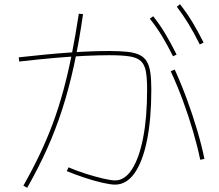

<svg xmlns="http://www.w3.org/2000/svg" viewBox="-20 -866 1040 911"><path d="M801 -599Q773 -655 747 -697.5Q721 -740 691 -777L707 -789Q740 -747 766 -703Q792 -659 818 -607ZM928 -655Q900 -711 874 -753.5Q848 -796 819 -834L834 -846Q867 -804 893.5 -760Q920 -716 946 -664ZM91 15Q134 -61 168.5 -133.5Q203 -206 230.5 -280Q258 -354 280 -434.5Q302 -515 320 -605.5Q338 -696 354 -801L374 -799Q355 -666 331 -556Q307 -446 276 -349.5Q245 -253 204 -161.5Q163 -70 109 25ZM930 -108Q917 -171 896 -243Q875 -315 848 -388Q821 -461 790 -528L809 -536Q840 -468 867 -394.5Q894 -321 915.5 -248.5Q937 -176 950 -112ZM526 10Q505 10 465.5 1Q426 -8 381 -23Q336 -38 297 -54L305 -72Q342 -56 386 -42Q430 -28 468.5 -19Q507 -10 526 -10Q572 -10 606 -62.5Q640 -115 659 -211.5Q678 -308 678 -441Q678 -495 672 -527.5Q666 -560 648 -576.5Q630 -593 594.5 -598.5Q559 -604 499 -604Q446 -604 383 -601Q320 -598 243.5 -591.5Q167 -585 71 -574L69 -594Q212 -610 314.5 -617Q417 -624 499 -624Q550 -624 585.5 -620Q621 -616 643 -605Q665 -594 677 -573.5Q689 -553 693.5 -520.5Q698 -488 698 -441Q698 -302 677.5 -200.5Q657 -99 618.5 -44.5Q580 10 526 10Z"/></svg>

Font: M PLUS 2 Thin Thin
Style: Regular
Weight: 250
Version: Version 1.001